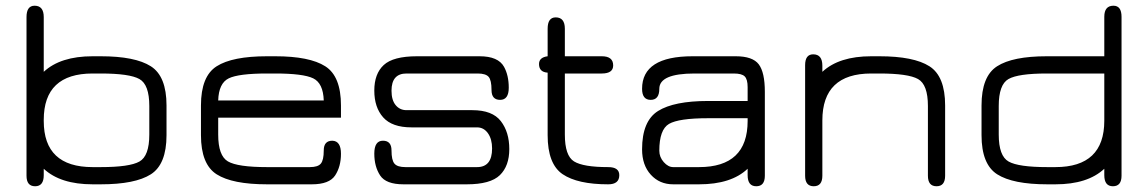

<svg xmlns="http://www.w3.org/2000/svg" viewBox="-20 -648 4036 675"><path d="M133.8 -395.5Q192.4 -450.2 305.7 -450.2H334Q455.1 -450.2 510.3 -415Q565.4 -379.9 565.4 -277.3V-172.9Q565.4 -70.3 510.3 -35.2Q455.1 0 334 0H305.7Q192.4 0 133.8 -54.7V-32.2Q133.8 6.8 103.5 6.8Q73.2 6.8 73.2 -30.3V-587.9Q73.2 -627.9 101.6 -627.9Q133.8 -627.9 133.8 -587.9ZM305.7 -389.6Q133.8 -389.6 133.8 -226.6V-222.7Q133.8 -60.5 305.7 -60.5H334Q435.5 -60.5 470.2 -80.1Q504.9 -99.6 504.9 -174.8V-275.4Q504.9 -350.6 470.2 -370.1Q435.5 -389.6 334 -389.6Z M1178.7 -277.3V-234.4H747.1V-174.8Q747.1 -100.6 781.2 -80.6Q815.4 -60.5 918.9 -60.5H1069.3Q1097.7 -60.5 1107.9 -72.8Q1118.2 -85 1118.2 -119.1Q1118.2 -153.3 1148.4 -153.3Q1178.7 -152.3 1178.7 -107.4Q1178.7 -62.5 1158.2 -31.2Q1137.7 0 1076.2 0H918.9Q796.9 0 741.7 -35.2Q686.5 -70.3 686.5 -172.9V-277.3Q686.5 -379.9 741.7 -415Q796.9 -450.2 918.9 -450.2H947.3Q1068.4 -450.2 1123.5 -415Q1178.7 -379.9 1178.7 -277.3ZM947.3 -389.6H918.9Q819.3 -389.6 784.2 -372.6Q749 -355.5 747.1 -294.9H1118.2Q1116.2 -355.5 1081.1 -372.6Q1045.9 -389.6 947.3 -389.6Z M1398.4 0Q1336.9 0 1316.4 -31.2Q1295.9 -62.5 1295.9 -107.9Q1295.9 -153.3 1326.2 -153.3Q1356.4 -153.3 1356.4 -119.1Q1356.4 -85 1366.7 -72.8Q1377 -60.5 1405.3 -60.5H1657.2Q1710 -60.5 1710 -126Q1710 -159.2 1695.3 -179.7Q1680.7 -200.2 1657.2 -200.2H1426.8Q1358.4 -200.2 1327.1 -235.4Q1295.9 -270.5 1295.9 -329.6Q1295.9 -388.7 1329.1 -419.4Q1362.3 -450.2 1446.3 -450.2H1666Q1731.4 -450.2 1752 -413.1Q1768.6 -382.8 1768.6 -339.8Q1768.6 -296.9 1738.3 -296.9Q1708 -296.9 1708 -331.5Q1708 -366.2 1697.8 -377.9Q1687.5 -389.6 1659.2 -389.6H1409.2Q1356.4 -389.6 1356.4 -329.1Q1356.4 -295.9 1371.1 -278.3Q1385.7 -260.7 1409.2 -260.7H1640.6Q1710.9 -260.7 1740.7 -222.2Q1770.5 -183.6 1770.5 -124Q1770.5 -64.5 1737.3 -32.2Q1704.1 0 1621.1 0Z M1965.8 -174.8Q1965.8 -100.6 1998 -80.6Q2030.3 -60.5 2118.2 -60.5Q2157.2 -60.5 2157.2 -32.2Q2157.2 0 2118.2 0Q2010.7 0 1958 -35.6Q1905.3 -71.3 1905.3 -172.9V-392.6Q1875 -394.5 1875 -422.9Q1875 -446.3 1905.3 -450.2V-546.9Q1905.3 -586.9 1933.6 -586.9Q1965.8 -586.9 1965.8 -546.9V-450.2H2095.7Q2135.7 -450.2 2135.7 -418Q2135.7 -389.6 2095.7 -389.6H1965.8Z M2469.7 -232.4Q2366.2 -232.4 2332 -212.4Q2297.9 -192.4 2297.9 -118.2Q2297.9 -95.7 2313.5 -78.1Q2329.1 -60.5 2346.7 -60.5H2437.5Q2608.4 -60.5 2608.4 -222.7V-232.4ZM2469.7 -293H2608.4V-341.8Q2608.4 -369.1 2598.1 -379.4Q2587.9 -389.6 2559.6 -389.6H2421.9Q2297.9 -389.6 2297.9 -335.9Q2297.9 -296.9 2267.6 -296.9Q2237.3 -296.9 2237.3 -335.9Q2237.3 -450.2 2415 -450.2H2566.4Q2626 -450.2 2647.5 -421.9Q2668.9 -393.6 2668.9 -325.2V-30.3Q2668.9 6.8 2638.7 6.8Q2608.4 6.8 2608.4 -32.2V-54.7Q2550.8 0 2437.5 0H2346.7Q2298.8 0 2268.1 -33.7Q2237.3 -67.4 2237.3 -123Q2237.3 -222.7 2293.5 -257.8Q2349.6 -293 2469.7 -293Z M3043 -389.6Q2871.1 -389.6 2871.1 -224.6V-30.3Q2871.1 6.8 2840.8 6.8Q2810.5 6.8 2810.5 -30.3V-418.9Q2810.5 -457 2838.9 -457Q2871.1 -457 2871.1 -417V-395.5Q2929.7 -450.2 3043 -450.2H3071.3Q3192.4 -450.2 3247.6 -415Q3302.7 -379.9 3302.7 -277.3V-30.3Q3302.7 6.8 3272.5 6.8Q3242.2 6.8 3242.2 -30.3V-275.4Q3242.2 -350.6 3207.5 -370.1Q3172.9 -389.6 3071.3 -389.6Z M3491.2 -174.8Q3491.2 -99.6 3525.9 -80.1Q3560.5 -60.5 3662.1 -60.5H3690.4Q3862.3 -60.5 3862.3 -223.6V-389.6H3660.2Q3559.6 -389.6 3525.4 -370.1Q3491.2 -350.6 3491.2 -275.4ZM3430.7 -277.3Q3430.7 -379.9 3485.4 -415Q3540 -450.2 3660.2 -450.2H3862.3V-588.9Q3862.3 -627.9 3894.5 -627.9Q3922.9 -627.9 3922.9 -588.9V-30.3Q3922.9 6.8 3892.6 6.8Q3862.3 6.8 3862.3 -32.2V-54.7Q3803.7 0 3690.4 0H3662.1Q3541 0 3485.8 -35.2Q3430.7 -70.3 3430.7 -172.9Z"/></svg>

Font: Jura
Style: Medium
Weight: 500
Version: Version 2.6.1